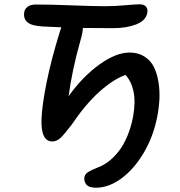

<svg xmlns="http://www.w3.org/2000/svg" viewBox="-20 -687 837 892"><path d="M425.8 185.1Q393.1 185.1 381.1 170.2Q369.1 155.3 372.1 136.2Q373.5 128.4 378.2 122.3Q382.8 116.2 391.6 111.1Q400.4 106 407 102.8Q413.6 99.6 427 94.2Q440.4 88.9 446.8 85.9Q469.2 75.7 490.5 58.3Q511.7 41 532.7 14.2Q553.7 -12.7 571 -53.5Q588.4 -94.2 598.1 -144Q610.4 -212.9 600.6 -260.7Q590.8 -308.6 563 -338.9Q505.9 -318.4 441.2 -260.3Q376.5 -202.1 311 -105Q273.4 -56.6 260.3 -45.4Q242.2 -29.8 223.1 -29.8Q168.9 -29.8 172.9 -134.8Q175.3 -197.3 196 -301.5Q216.8 -405.8 257.8 -539.1Q260.3 -548.3 265.1 -560.1Q208.5 -562 179.2 -564Q126 -566.9 106.7 -584.2Q87.4 -601.6 92.8 -631.8Q95.2 -646 108.9 -656Q122.6 -666 147.9 -666Q213.4 -666 314 -662.1Q414.6 -658.2 467.8 -658.2Q512.7 -658.2 561.5 -662.6Q610.4 -667 627.9 -667Q649.4 -667 658.7 -655.8Q668 -644.5 664.1 -626Q657.2 -591.3 612.8 -573.7Q568.4 -556.2 505.9 -556.2Q409.2 -556.2 365.2 -557.1Q363.8 -532.2 354 -500Q314.9 -362.3 298.8 -240.2Q363.8 -331.1 441.4 -387Q519 -442.9 582 -442.9Q622.1 -442.9 651.1 -424.3Q680.2 -405.8 695.1 -375.5Q710 -345.2 716.3 -305.2Q722.7 -265.1 720.5 -224.4Q718.3 -183.6 710 -142.1Q691.9 -51.3 647 24.2Q602.1 99.6 543.5 142.3Q484.9 185.1 425.8 185.1Z"/></svg>

Font: Shantell Sans Irregular
Style: Italic
Weight: 500
Italic angle: -11.31°
Designer: Stephen Nixon, Anya Danilova, Shantell Martin
Foundry: Arrow Type
Version: Version 1.006;[9816181b4]